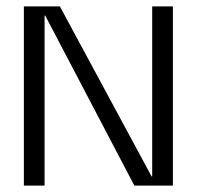

<svg xmlns="http://www.w3.org/2000/svg" viewBox="-20 -583 621 603"><path d="M458 -563H523V0H402L122 -534H120V0H55V-563H168L456 -29H458Z"/></svg>

Font: Darker Grotesque Medium
Style: Regular
Weight: 500
Designer: Gabriel Lam
Foundry: TypeRant
Version: Version 1.000;gftools[0.9.28]